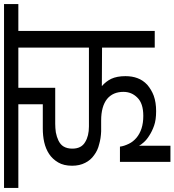

<svg xmlns="http://www.w3.org/2000/svg" viewBox="-4 -803 857 943"><g transform="rotate(-90 424.5 -331.5)"><path d="M464.8 -669.9V-488.8H288.1Q267.6 -488.8 246.1 -485.8Q223.1 -481.4 206.1 -473.1Q186 -463.4 176.8 -448.2Q166 -430.7 166 -404.8Q166 -360.4 198.2 -341.8Q228 -323.2 274.9 -323.2H662.1V-669.9ZM-26.9 -669.9V-740.2H876V-669.9H744.1V0H662.1V-258.8L473.1 -259.8Q496.1 -239.7 508.8 -213.9Q522 -185.5 522 -144Q522 -110.8 512.2 -85Q502.4 -58.1 480 -37.1Q455.6 -16.1 425.8 -4.9Q393.1 6.8 350.1 6.8Q307.1 6.8 279.8 -2.9Q251.5 -12.7 230 -26.9Q210 -39.1 196.8 -54.2Q185.1 -67.4 180.2 -77.1V77.1H101.1V-170.9H175.8Q178.2 -150.9 189.9 -127Q199.7 -106.4 219.2 -89.8Q238.3 -73.7 265.1 -64.9Q292 -56.2 327.1 -56.2Q388.7 -56.2 417 -85.9Q444.8 -113.8 444.8 -153.8Q444.8 -205.1 410.2 -233.9Q373.5 -263.2 304.2 -263.2H251Q215.8 -264.6 188 -272.9Q157.7 -279.8 133.8 -297.9Q109.4 -314.9 96.2 -341.8Q82 -369.1 82 -405.8Q82 -446.8 98.1 -474.1Q114.7 -502.4 140.1 -519Q165.5 -535.6 198.2 -543Q229 -549.8 265.1 -549.8H383.8V-669.9Z"/></g></svg>

Font: PoppinsZ
Style: Regular
Weight: 400
Designer: Ninad Kale (Devanagari), Jonny Pinhorn (Latin)
Foundry: Indian Type Foundry
Version: Version 3.002;FEAKit 1.0